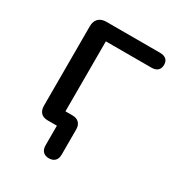

<svg xmlns="http://www.w3.org/2000/svg" viewBox="-154 -583 748 815"><g transform="rotate(30 220.0 -175.0)"><path d="M207 137Q189 137 178.5 126.5Q168 116 168 96V-18L187 0H123Q101 0 89.5 -12Q78 -24 78 -47V-435Q78 -460 91.5 -473.5Q105 -487 130 -487H392Q412 -487 422.5 -478Q433 -469 433 -451Q433 -433 422.5 -423.5Q412 -414 392 -414H169V-53L152 -71H203Q224 -71 235.5 -59.5Q247 -48 247 -27V96Q247 116 236.5 126.5Q226 137 207 137Z"/></g></svg>

Font: Nunito Medium
Style: Regular
Weight: 500
Designer: Vernon Adams
Foundry: Vernon Adams
Version: Version 3.602